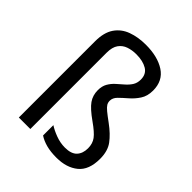

<svg xmlns="http://www.w3.org/2000/svg" viewBox="-208 -876 1015 1015"><g transform="rotate(45 299.0 -368.5)"><path d="M492.7 -602.5Q492.7 -561 473.9 -532.5Q455.1 -503.9 430.4 -482.7Q405.8 -461.4 387 -442.9Q368.2 -424.3 368.2 -402.3Q368.2 -389.2 374.5 -378.4Q380.9 -367.7 397.9 -353.5Q415 -339.4 447.8 -315.4Q495.6 -280.3 522.7 -243.9Q549.8 -207.5 549.8 -149.4Q549.8 -65.9 503.4 -28.1Q457 9.8 381.3 9.8Q337.9 9.8 305.7 1.2Q273.4 -7.3 249 -23.4V-100.6Q272 -85.4 306.4 -72.5Q340.8 -59.6 376 -59.6Q422.9 -59.6 444.1 -82.3Q465.3 -105 465.3 -143.6Q465.3 -178.7 447.3 -202.9Q429.2 -227.1 381.3 -260.7Q325.2 -300.3 304.7 -329.6Q284.2 -358.9 284.2 -397.5Q284.2 -427.7 296.4 -449Q308.6 -470.2 326.9 -486.8Q345.2 -503.4 363.3 -518.8Q381.3 -534.2 393.6 -553Q405.8 -571.8 405.8 -597.7Q405.8 -638.7 374.8 -657.2Q343.8 -675.8 294.4 -675.8Q263.2 -675.8 236.6 -666.7Q210 -657.7 193.6 -634.8Q177.2 -611.8 177.2 -570.3V0H91.3V-570.3Q91.3 -635.7 117.9 -674.6Q144.5 -713.4 190.7 -730.2Q236.8 -747.1 294.4 -747.1Q383.3 -747.1 438 -711.2Q492.7 -675.3 492.7 -602.5Z"/></g></svg>

Font: Lunasima
Style: Regular
Weight: 400
Designer: The DocRepair Project, Monotype Design Team
Foundry: Google
Version: Version 2.009